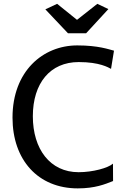

<svg xmlns="http://www.w3.org/2000/svg" viewBox="-20 -992 681 1019"><path d="M46.4 -367.7C46.4 -142.6 182.6 7.8 392.6 7.8C484.9 7.8 537.1 -14.2 580.1 -31.2L579.6 -123.5C553.7 -100.6 473.1 -78.1 397 -78.1C245.6 -78.1 154.3 -201.2 154.3 -375C154.3 -550.8 246.6 -662.6 397.5 -662.6C509.3 -662.6 555.2 -633.8 569.3 -626.5L585 -723.1C558.6 -729.5 502.9 -751 390.1 -751C207.5 -751 46.4 -613.8 46.4 -367.7ZM340.8 -815.4H437L555.2 -943.8L496.6 -971.7L388.7 -886.7L283.2 -971.7L220.7 -942.4Z"/></svg>

Font: Merriweather Sans
Style: Regular
Weight: 400
Designer: Eben Sorkin ( eben@eyebytes.com )
Foundry: Eben Sorkin
Version: Version 1.003